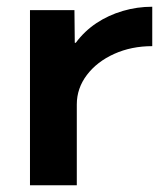

<svg xmlns="http://www.w3.org/2000/svg" viewBox="-20 -550 491 570"><path d="M69 0V-520H201L202 -423H205Q231 -458 266.5 -481.5Q302 -505 344.5 -517.5Q387 -530 432 -530V-413Q370 -413 319 -390Q268 -367 238 -327.5Q208 -288 208 -240V0Z"/></svg>

Font: M PLUS 1
Style: Bold
Weight: 700
Designer: Coji Morishita
Foundry: UNDERFOREST DESIGN
Version: Version 1.001